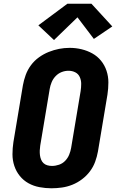

<svg xmlns="http://www.w3.org/2000/svg" viewBox="-20 -1003 640 1031"><path d="M256 8Q224 8 192 2Q160 -4 133 -19Q106 -34 86.5 -58Q67 -82 57 -112Q47 -142 47 -174.5Q47 -207 52 -240L103 -545Q108 -573 118 -600.5Q128 -628 146 -652.5Q164 -677 189 -695Q214 -713 241.5 -724Q269 -735 297 -740.5Q325 -746 354 -746Q387 -746 418 -738.5Q449 -731 476 -716Q503 -701 522.5 -677Q542 -653 552 -623Q562 -593 562 -560.5Q562 -528 557 -495L506 -190Q501 -162 491 -134.5Q481 -107 463 -83Q445 -59 420.5 -40.5Q396 -22 368.5 -11Q341 0 312.5 4Q284 8 256 8ZM259 -112Q278 -112 297 -118.5Q316 -125 330 -139.5Q344 -154 351.5 -172.5Q359 -191 362 -209L413 -514Q416 -534 416 -553Q416 -572 408.5 -589Q401 -606 384.5 -614.5Q368 -623 348 -623Q329 -623 311 -616Q293 -609 279 -594.5Q265 -580 257.5 -562Q250 -544 247 -526L196 -221Q194 -208 193.5 -195Q193 -182 194.5 -170Q196 -158 200.5 -146.5Q205 -135 213.5 -127Q222 -119 234 -115.5Q246 -112 259 -112ZM270 -788 186 -867 342 -983H471L583 -861L484 -794L396 -910Z"/></svg>

Font: Iosevka Curly HvExObl
Style: Regular
Weight: 900
Width: 7
Italic angle: -9°
Monospace: yes
Designer: Belleve Invis
Foundry: Belleve Invis
Version: Version 11.1.0; ttfautohint (v1.8.3)